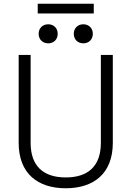

<svg xmlns="http://www.w3.org/2000/svg" viewBox="-20 -994 704 1028"><path d="M332 14C482 14 584 -65 584 -229V-700H520V-229C520 -104 451 -44 332 -44C213 -44 144 -104 144 -229V-700H80V-229C80 -65 182 14 332 14ZM182 -922H482V-974H182ZM187 -813C187 -783 208 -762 238 -762C268 -762 289 -783 289 -813C289 -843 268 -864 238 -864C208 -864 187 -843 187 -813ZM375 -813C375 -783 396 -762 426 -762C456 -762 477 -783 477 -813C477 -843 456 -864 426 -864C396 -864 375 -843 375 -813Z"/></svg>

Font: Meta Space Light
Style: Regular
Weight: 300
Designer: Meta Pool / Florian Karsten
Foundry: Meta Pool / Florian Karsten
Version: Version 2.000;Glyphs 3.1.1 (3137)